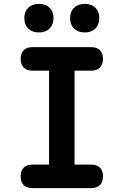

<svg xmlns="http://www.w3.org/2000/svg" viewBox="-20 -974 640 994"><path d="M419 -806Q384 -806 363.5 -826Q343 -846 343 -880Q343 -914 363.5 -934Q384 -954 419 -954Q453 -954 473.5 -934Q494 -914 494 -880Q494 -846 473.5 -826Q453 -806 419 -806ZM181 -806Q147 -806 126.5 -826Q106 -846 106 -880Q106 -914 126.5 -934Q147 -954 181 -954Q216 -954 236.5 -934Q257 -914 257 -880Q257 -846 236.5 -826Q216 -806 181 -806ZM366 -122H451Q481 -122 497 -106.5Q513 -91 513 -61Q513 -31 497 -15.5Q481 0 451 0H149Q119 0 103 -15.5Q87 -31 87 -61Q87 -91 103 -106.5Q119 -122 149 -122H234V-608H149Q119 -608 103 -624Q87 -640 87 -670Q87 -699 103 -714.5Q119 -730 149 -730H451Q481 -730 497 -714.5Q513 -699 513 -670Q513 -640 497 -624Q481 -608 451 -608H366Z"/></svg>

Font: Maple Mono Normal NL
Style: Bold
Weight: 700
Monospace: yes
Designer: subframe7536
Version: Version 7.000